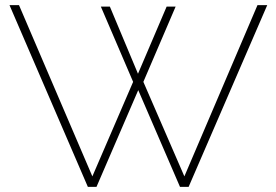

<svg xmlns="http://www.w3.org/2000/svg" viewBox="-20 -730 1080 750"><path d="M374 -704.1H409.2L519 -441.9L630.9 -704.1H666L540 -410.2L700.2 -41L985.8 -710H1023.9L716.8 0H683.1L520 -377.9L356.9 0H323.2L17.1 -710H54.2L340.8 -41L500 -410.2Z"/></svg>

Font: Rawline ExtraLight
Style: Regular
Weight: 275
Designer: Matt McInerney, Pablo Impallari, Rodrigo Fuenzalida
Foundry: Matt McInerney, Pablo Impallari, Rodrigo Fuenzalida
Version: Version 4.020;PS 004.020;hotconv 1.0.88;makeotf.lib2.5.64775